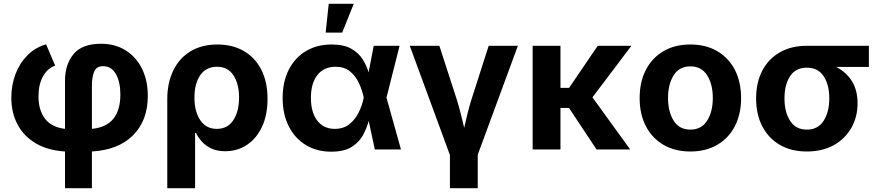

<svg xmlns="http://www.w3.org/2000/svg" viewBox="-20 -787 4613 1011"><path d="M322.3 204.1V10.7Q231 4.9 168 -32.5Q105 -69.8 72.3 -131.8Q39.6 -193.8 39.6 -272.9Q39.6 -338.9 61.5 -396.7Q83.5 -454.6 124.5 -495.8Q165.5 -537.1 222.7 -553.7L270.5 -441.4Q230.5 -427.7 206.5 -385Q182.6 -342.3 182.6 -279.3Q182.6 -208 216.6 -162.6Q250.5 -117.2 322.3 -108.4V-362.8Q322.3 -447.3 367.2 -502Q412.1 -556.6 512.2 -556.6Q585.9 -556.6 641.4 -522Q696.8 -487.3 727.5 -425.5Q758.3 -363.8 758.3 -282.2Q758.3 -153.3 681.4 -75.4Q604.5 2.4 463.9 10.7V204.1ZM463.9 -108.4Q541 -116.2 577.4 -162.1Q613.8 -208 613.8 -288.6Q613.8 -355.5 590.3 -397Q566.9 -438.5 522.9 -438.5Q486.3 -438.5 475.1 -408.2Q463.9 -377.9 463.9 -336.9Z M860.8 204.1V-264.6Q860.8 -350.6 892.3 -415.5Q923.8 -480.5 982.9 -516.6Q1042 -552.7 1125 -552.7Q1204.1 -552.7 1263.4 -518.6Q1322.8 -484.4 1355.7 -420.4Q1388.7 -356.4 1388.7 -266.6Q1388.7 -180.7 1359.4 -118.9Q1330.1 -57.1 1279.8 -23.9Q1229.5 9.3 1166.5 9.3Q1122.1 9.3 1091.3 -5.9Q1060.5 -21 1041.3 -43.2Q1022 -65.4 1011.7 -87.4H1007.3V204.1ZM1121.6 -108.4Q1178.7 -108.4 1208.7 -154.3Q1238.8 -200.2 1238.8 -273.4Q1238.8 -344.7 1209.5 -390.1Q1180.2 -435.5 1122.6 -435.5Q1065.9 -435.5 1034.9 -391.6Q1003.9 -347.7 1003.9 -273.4Q1003.9 -199.2 1034.7 -153.8Q1065.4 -108.4 1121.6 -108.4Z M1724.1 11.7Q1647.5 11.7 1589.8 -23.7Q1532.2 -59.1 1500.2 -122.6Q1468.3 -186 1468.3 -271Q1468.3 -356.4 1500.5 -419.7Q1532.7 -482.9 1590.6 -517.8Q1648.4 -552.7 1726.1 -552.7Q1790 -552.7 1829.1 -530.8Q1868.2 -508.8 1889.4 -475.1Q1910.6 -441.4 1920.9 -405.8L1947.8 -545.9H2084L2015.1 -272.9L2091.3 0H1953.6L1921.4 -150.4Q1911.6 -112.8 1891.4 -75.4Q1871.1 -38.1 1831.5 -13.2Q1792 11.7 1724.1 11.7ZM1895 -272.9V-274.4Q1886.7 -314.5 1869.1 -351.3Q1851.6 -388.2 1822 -411.9Q1792.5 -435.5 1747.1 -435.5Q1686 -435.5 1651.6 -392.3Q1617.2 -349.1 1617.2 -272Q1617.2 -195.3 1650.6 -151.9Q1684.1 -108.4 1742.7 -108.4Q1788.6 -108.4 1819.6 -133.1Q1850.6 -157.7 1869.1 -195.6Q1887.7 -233.4 1895 -271.5ZM1694.8 -615.2 1710.9 -767.1H1842.8L1781.7 -615.2Z M2349.1 204.1V29.3L2137.7 -545.9H2293.5L2385.3 -262.7Q2396.5 -226.1 2406 -189Q2415.5 -151.9 2424.3 -113.8Q2432.6 -151.9 2441.7 -188.7Q2450.7 -225.6 2462.4 -262.7L2553.2 -545.9H2707L2495.6 27.8V204.1Z M2931.2 -545.9V-324.2H2976.6L3127.4 -545.9H3304.7L3099.6 -274.4L3298.3 0H3121.1L2976.1 -218.8H2931.2V0H2784.7V-545.9Z M3615.2 10.7Q3533.2 10.7 3473.1 -24.7Q3413.1 -60.1 3380.6 -123.3Q3348.1 -186.5 3348.1 -270.5Q3348.1 -355 3380.6 -418.5Q3413.1 -481.9 3473.1 -517.3Q3533.2 -552.7 3615.2 -552.7Q3697.3 -552.7 3757.3 -517.3Q3817.4 -481.9 3849.9 -418.5Q3882.3 -355 3882.3 -270.5Q3882.3 -186.5 3849.9 -123.3Q3817.4 -60.1 3757.3 -24.7Q3697.3 10.7 3615.2 10.7ZM3615.2 -104.5Q3673.8 -104.5 3703.6 -151.9Q3733.4 -199.2 3733.4 -271Q3733.4 -343.3 3703.6 -390.4Q3673.8 -437.5 3615.2 -437.5Q3556.6 -437.5 3527.1 -390.4Q3497.6 -343.3 3497.6 -271Q3497.6 -199.2 3527.1 -151.9Q3556.6 -104.5 3615.2 -104.5Z M4228.5 10.7Q4146 10.7 4086.2 -24.2Q4026.4 -59.1 3993.9 -121.8Q3961.4 -184.6 3961.4 -268.6Q3961.4 -352.5 3993.9 -414.8Q4026.4 -477.1 4086.4 -511.5Q4146.5 -545.9 4228.5 -545.9H4555.2V-434.6H4382.3Q4435.5 -408.2 4465.6 -360.1Q4495.6 -312 4495.6 -243.2Q4495.6 -171.4 4463.1 -114Q4430.7 -56.6 4370.8 -22.9Q4311 10.7 4228.5 10.7ZM4228.5 -430.7Q4169.9 -430.7 4140.4 -386Q4110.8 -341.3 4110.8 -268.6Q4110.8 -197.3 4140.4 -150.9Q4169.9 -104.5 4228.5 -104.5Q4287.1 -104.5 4316.9 -150.9Q4346.7 -197.3 4346.7 -268.6Q4346.7 -341.3 4316.9 -386Q4287.1 -430.7 4228.5 -430.7Z"/></svg>

Font: Inter-Bold
Style: Bold
Weight: 700
Designer: Rasmus Andersson
Foundry: rsms
Version: Version 4.000;git-a52131595